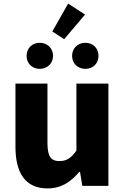

<svg xmlns="http://www.w3.org/2000/svg" viewBox="-20 -1034 694 1068"><path d="M244 14C321 14 374 -22 421 -78H425L438 0H583V-569H405V-196C375 -154 350 -138 310 -138C265 -138 244 -161 244 -239V-569H66V-217C66 -75 119 14 244 14ZM201 -651C244 -651 275 -682 275 -723C275 -765 244 -796 201 -796C158 -796 128 -765 128 -723C128 -682 158 -651 201 -651ZM337 -816 453 -953 359 -1014 271 -859ZM455 -651C498 -651 528 -682 528 -723C528 -765 498 -796 455 -796C412 -796 381 -765 381 -723C381 -682 412 -651 455 -651Z"/></svg>

Font: Source Han Sans HK Heavy
Style: Regular
Weight: 900
Designer: Ryoko NISHIZUKA 西塚涼子 (kana, bopomofo & ideographs); Paul D. Hunt (Latin, Greek & Cyrillic); Sandoll Communications 산돌커뮤니
Foundry: Adobe
Version: Version 2.000;hotconv 1.0.107;makeotfexe 2.5.65593